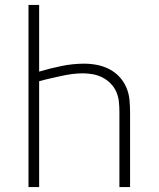

<svg xmlns="http://www.w3.org/2000/svg" viewBox="-20 -755 640 775"><path d="M95 0V-735H138V-466Q182 -479 228 -488.5Q274 -498 320 -498Q346 -498 371.5 -493Q397 -488 420 -476.5Q443 -465 461 -446Q479 -427 489.5 -403Q500 -379 502.5 -353.5Q505 -328 505 -302V0H462V-302Q462 -323 460 -343.5Q458 -364 450 -383Q442 -402 427.5 -417Q413 -432 395 -441.5Q377 -451 356.5 -455Q336 -459 315 -459Q292 -459 270 -456Q248 -453 225.5 -448Q203 -443 181 -438Q159 -433 138 -427V0Z"/></svg>

Font: Iosevka Curly XLtEx
Style: Regular
Weight: 200
Width: 7
Monospace: yes
Designer: Belleve Invis
Foundry: Belleve Invis
Version: Version 11.1.0; ttfautohint (v1.8.3)